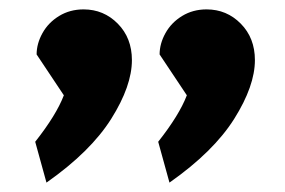

<svg xmlns="http://www.w3.org/2000/svg" viewBox="-20 -708 608 409"><path d="M55 -406Q100 -463 116 -505L58 -592Q58 -615 70.5 -637.5Q83 -660 106 -674Q129 -688 158 -688Q201 -688 231 -657.5Q261 -627 261 -580Q261 -525 217 -455Q173 -385 79 -319ZM317 -406Q362 -463 378 -505L320 -592Q320 -615 332.5 -637.5Q345 -660 368 -674Q391 -688 420 -688Q463 -688 493 -657.5Q523 -627 523 -580Q523 -525 479 -455Q435 -385 341 -319Z"/></svg>

Font: Secular One
Style: Regular
Weight: 400
Designer: Michal Sahar
Foundry: Hagilda
Version: Version 1.000